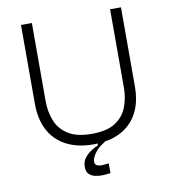

<svg xmlns="http://www.w3.org/2000/svg" viewBox="-91 -737 877 991"><g transform="rotate(-10 348.0 -241.5)"><path d="M408 173Q391 176 369.5 177Q348 178 328 173.5Q308 169 295.5 156.5Q283 144 283 119Q283 90 299 70.5Q315 51 335.5 38.5Q356 26 369 21V8L407 6V10Q374 28 354.5 54.5Q335 81 335 101Q335 113 342.5 118.5Q350 124 361.5 125Q373 126 385.5 124.5Q398 123 408 122ZM348 12Q299 12 258 1Q217 -10 185 -31.5Q153 -53 131 -84Q109 -115 97.5 -155.5Q86 -196 86 -246V-660H143V-249Q143 -196 161.5 -148.5Q180 -101 225 -72Q270 -43 348 -43Q430 -43 474 -72.5Q518 -102 535.5 -149.5Q553 -197 553 -249V-660H610V-246Q610 -181 591.5 -133Q573 -85 538.5 -52.5Q504 -20 456 -4Q408 12 348 12Z"/></g></svg>

Font: Bricolage Grotesque ExtraLight
Style: Regular
Weight: 250
Designer: Mathieu Triay
Foundry: Atelier Triay
Version: Version 1.000;gftools[0.9.30]